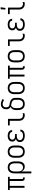

<svg xmlns="http://www.w3.org/2000/svg" viewBox="2497 -3288 1006 6040"><g transform="rotate(-90 3000.0 -268.0)"><path d="M438 8H418Q400 8 382.5 3.5Q365 -1 352 -13Q339 -25 333 -42Q327 -59 327 -77V-465H173V0H112V-465H43V-520H457V-465H388V-77Q388 -71 389.5 -65Q391 -59 395.5 -55Q400 -51 406 -49Q412 -47 418 -47H438Z M566 215V-320Q566 -347 570 -373Q574 -399 584.5 -423.5Q595 -448 612 -469Q629 -490 652 -503.5Q675 -517 701 -522.5Q727 -528 754 -528Q781 -528 807 -522.5Q833 -517 856 -503.5Q879 -490 896 -469Q913 -448 923.5 -423.5Q934 -399 938 -373Q942 -347 942 -320V-200Q942 -175 939 -150Q936 -125 928 -101Q920 -77 905.5 -56Q891 -35 871 -20Q851 -5 826.5 1.5Q802 8 777 8Q752 8 727.5 1.5Q703 -5 683.5 -19.5Q664 -34 649.5 -54.5Q635 -75 627 -98V215ZM754 -47Q773 -47 791.5 -51.5Q810 -56 825.5 -66.5Q841 -77 852 -92.5Q863 -108 869.5 -126Q876 -144 878.5 -162.5Q881 -181 881 -200V-320Q881 -339 878.5 -357.5Q876 -376 869.5 -394Q863 -412 852 -427.5Q841 -443 825.5 -453.5Q810 -464 791.5 -468.5Q773 -473 754 -473Q735 -473 716.5 -468.5Q698 -464 682.5 -453.5Q667 -443 656 -427.5Q645 -412 638.5 -394Q632 -376 629.5 -357.5Q627 -339 627 -320V-200Q627 -181 629.5 -162.5Q632 -144 638.5 -126Q645 -108 656 -93Q667 -78 682.5 -67Q698 -56 716.5 -51.5Q735 -47 754 -47Z M1250 8Q1223 8 1196.5 2.5Q1170 -3 1146.5 -16Q1123 -29 1105.5 -50Q1088 -71 1077 -95.5Q1066 -120 1062 -146.5Q1058 -173 1058 -200V-320Q1058 -347 1062 -373.5Q1066 -400 1077 -424.5Q1088 -449 1105.5 -470Q1123 -491 1146.5 -504Q1170 -517 1196.5 -522.5Q1223 -528 1250 -528Q1277 -528 1303.5 -522.5Q1330 -517 1353.5 -504Q1377 -491 1394.5 -470Q1412 -449 1423 -424.5Q1434 -400 1438 -373.5Q1442 -347 1442 -320V-200Q1442 -173 1438 -146.5Q1434 -120 1423 -95.5Q1412 -71 1394.5 -50Q1377 -29 1353.5 -16Q1330 -3 1303.5 2.5Q1277 8 1250 8ZM1250 -47Q1269 -47 1288 -51.5Q1307 -56 1323 -66.5Q1339 -77 1350.5 -92Q1362 -107 1369 -125Q1376 -143 1378.5 -162Q1381 -181 1381 -200V-320Q1381 -339 1378.5 -358Q1376 -377 1369 -395Q1362 -413 1350.5 -428Q1339 -443 1323 -453.5Q1307 -464 1288 -468.5Q1269 -473 1250 -473Q1231 -473 1212 -468.5Q1193 -464 1177 -453.5Q1161 -443 1149.5 -428Q1138 -413 1131 -395Q1124 -377 1121.5 -358Q1119 -339 1119 -320V-200Q1119 -181 1121.5 -162Q1124 -143 1131 -125Q1138 -107 1149.5 -92Q1161 -77 1177 -66.5Q1193 -56 1212 -51.5Q1231 -47 1250 -47Z M1747 8Q1724 8 1700.5 5Q1677 2 1654.5 -5.5Q1632 -13 1612 -26Q1592 -39 1577.5 -57.5Q1563 -76 1556.5 -99Q1550 -122 1550 -146Q1550 -167 1556 -188Q1562 -209 1575.5 -225.5Q1589 -242 1607.5 -253.5Q1626 -265 1647 -271Q1629 -278 1613.5 -288.5Q1598 -299 1586.5 -314Q1575 -329 1570.5 -347.5Q1566 -366 1566 -384Q1566 -406 1572 -427.5Q1578 -449 1591 -466.5Q1604 -484 1622.5 -496Q1641 -508 1661.5 -515.5Q1682 -523 1703.5 -525.5Q1725 -528 1747 -528Q1768 -528 1789 -525.5Q1810 -523 1830 -516.5Q1850 -510 1868.5 -499Q1887 -488 1900.5 -472Q1914 -456 1921 -435.5Q1928 -415 1928 -394V-389H1867V-392Q1867 -412 1855 -429.5Q1843 -447 1825.5 -456.5Q1808 -466 1787.5 -469.5Q1767 -473 1747 -473Q1726 -473 1705 -469Q1684 -465 1666 -454Q1648 -443 1637.5 -424Q1627 -405 1627 -383Q1627 -369 1631.5 -355.5Q1636 -342 1645.5 -331.5Q1655 -321 1667.5 -314.5Q1680 -308 1694 -304.5Q1708 -301 1722 -299.5Q1736 -298 1750 -298H1805V-243H1750Q1734 -243 1718 -241.5Q1702 -240 1687 -235.5Q1672 -231 1657.5 -224Q1643 -217 1632 -205.5Q1621 -194 1616 -178.5Q1611 -163 1611 -147Q1611 -131 1616 -115.5Q1621 -100 1631 -88Q1641 -76 1655 -68Q1669 -60 1684.5 -55.5Q1700 -51 1715.5 -49Q1731 -47 1747 -47Q1762 -47 1776.5 -48.5Q1791 -50 1805.5 -53Q1820 -56 1833.5 -62Q1847 -68 1858.5 -77.5Q1870 -87 1876.5 -100.5Q1883 -114 1883 -129V-131H1944V-128Q1944 -105 1935.5 -84Q1927 -63 1912 -46.5Q1897 -30 1877 -19.5Q1857 -9 1835.5 -2.5Q1814 4 1791.5 6Q1769 8 1747 8Z M2405 8Q2380 8 2355.5 4Q2331 0 2309 -11Q2287 -22 2269 -40Q2251 -58 2239.5 -80Q2228 -102 2224 -126.5Q2220 -151 2220 -176V-465H2075V-520H2280V-176Q2280 -150 2287.5 -125Q2295 -100 2312.5 -81.5Q2330 -63 2355 -55Q2380 -47 2405 -47Q2419 -47 2433 -51Q2447 -55 2458 -63V-8Q2447 0 2433 4Q2419 8 2405 8Z M2750 8Q2723 8 2696.5 2.5Q2670 -3 2646.5 -16Q2623 -29 2605.5 -50Q2588 -71 2577 -95.5Q2566 -120 2562 -146.5Q2558 -173 2558 -200V-269Q2558 -295 2563 -320.5Q2568 -346 2580.5 -369Q2593 -392 2612.5 -409.5Q2632 -427 2656 -438Q2638 -447 2623 -461.5Q2608 -476 2599 -494.5Q2590 -513 2586.5 -533.5Q2583 -554 2583 -574Q2583 -596 2587 -617.5Q2591 -639 2599.5 -659Q2608 -679 2623 -695.5Q2638 -712 2657 -723Q2676 -734 2697.5 -738.5Q2719 -743 2740 -743Q2784 -743 2826.5 -728.5Q2869 -714 2906 -692L2875 -644Q2861 -653 2845 -660.5Q2829 -668 2813 -674Q2797 -680 2779.5 -684Q2762 -688 2745 -688Q2724 -688 2703 -680.5Q2682 -673 2668 -656.5Q2654 -640 2648.5 -618.5Q2643 -597 2643 -576Q2643 -556 2648.5 -536Q2654 -516 2668 -501Q2682 -486 2701.5 -480Q2721 -474 2741 -470.5Q2761 -467 2780.5 -463Q2800 -459 2819 -453Q2838 -447 2856.5 -437.5Q2875 -428 2890 -415Q2905 -402 2916 -385Q2927 -368 2933 -348.5Q2939 -329 2940.5 -309Q2942 -289 2942 -269V-200Q2942 -173 2938 -146.5Q2934 -120 2923 -95.5Q2912 -71 2894.5 -50Q2877 -29 2853.5 -16Q2830 -3 2803.5 2.5Q2777 8 2750 8ZM2750 -47Q2769 -47 2788 -51.5Q2807 -56 2823 -66.5Q2839 -77 2850.5 -92Q2862 -107 2869 -125Q2876 -143 2878.5 -162Q2881 -181 2881 -200V-269Q2881 -291 2878 -313Q2875 -335 2863 -353.5Q2851 -372 2832 -384.5Q2813 -397 2792 -403.5Q2771 -410 2749.5 -413.5Q2728 -417 2706 -422Q2683 -415 2665 -398.5Q2647 -382 2636.5 -361Q2626 -340 2622.5 -316Q2619 -292 2619 -269V-200Q2619 -181 2621.5 -162Q2624 -143 2631 -125Q2638 -107 2649.5 -92Q2661 -77 2677 -66.5Q2693 -56 2712 -51.5Q2731 -47 2750 -47Z M3250 8Q3223 8 3196.5 2.5Q3170 -3 3146.5 -16Q3123 -29 3105.5 -50Q3088 -71 3077 -95.5Q3066 -120 3062 -146.5Q3058 -173 3058 -200V-320Q3058 -347 3062 -373.5Q3066 -400 3077 -424.5Q3088 -449 3105.5 -470Q3123 -491 3146.5 -504Q3170 -517 3196.5 -522.5Q3223 -528 3250 -528Q3277 -528 3303.5 -522.5Q3330 -517 3353.5 -504Q3377 -491 3394.5 -470Q3412 -449 3423 -424.5Q3434 -400 3438 -373.5Q3442 -347 3442 -320V-200Q3442 -173 3438 -146.5Q3434 -120 3423 -95.5Q3412 -71 3394.5 -50Q3377 -29 3353.5 -16Q3330 -3 3303.5 2.5Q3277 8 3250 8ZM3250 -47Q3269 -47 3288 -51.5Q3307 -56 3323 -66.5Q3339 -77 3350.5 -92Q3362 -107 3369 -125Q3376 -143 3378.5 -162Q3381 -181 3381 -200V-320Q3381 -339 3378.5 -358Q3376 -377 3369 -395Q3362 -413 3350.5 -428Q3339 -443 3323 -453.5Q3307 -464 3288 -468.5Q3269 -473 3250 -473Q3231 -473 3212 -468.5Q3193 -464 3177 -453.5Q3161 -443 3149.5 -428Q3138 -413 3131 -395Q3124 -377 3121.5 -358Q3119 -339 3119 -320V-200Q3119 -181 3121.5 -162Q3124 -143 3131 -125Q3138 -107 3149.5 -92Q3161 -77 3177 -66.5Q3193 -56 3212 -51.5Q3231 -47 3250 -47Z M3938 8H3918Q3900 8 3882.5 3.5Q3865 -1 3852 -13Q3839 -25 3833 -42Q3827 -59 3827 -77V-465H3673V0H3612V-465H3543V-520H3957V-465H3888V-77Q3888 -71 3889.5 -65Q3891 -59 3895.5 -55Q3900 -51 3906 -49Q3912 -47 3918 -47H3938Z M4250 8Q4223 8 4196.5 2.5Q4170 -3 4146.5 -16Q4123 -29 4105.5 -50Q4088 -71 4077 -95.5Q4066 -120 4062 -146.5Q4058 -173 4058 -200V-320Q4058 -347 4062 -373.5Q4066 -400 4077 -424.5Q4088 -449 4105.5 -470Q4123 -491 4146.5 -504Q4170 -517 4196.5 -522.5Q4223 -528 4250 -528Q4277 -528 4303.5 -522.5Q4330 -517 4353.5 -504Q4377 -491 4394.5 -470Q4412 -449 4423 -424.5Q4434 -400 4438 -373.5Q4442 -347 4442 -320V-200Q4442 -173 4438 -146.5Q4434 -120 4423 -95.5Q4412 -71 4394.5 -50Q4377 -29 4353.5 -16Q4330 -3 4303.5 2.5Q4277 8 4250 8ZM4250 -47Q4269 -47 4288 -51.5Q4307 -56 4323 -66.5Q4339 -77 4350.5 -92Q4362 -107 4369 -125Q4376 -143 4378.5 -162Q4381 -181 4381 -200V-320Q4381 -339 4378.5 -358Q4376 -377 4369 -395Q4362 -413 4350.5 -428Q4339 -443 4323 -453.5Q4307 -464 4288 -468.5Q4269 -473 4250 -473Q4231 -473 4212 -468.5Q4193 -464 4177 -453.5Q4161 -443 4149.5 -428Q4138 -413 4131 -395Q4124 -377 4121.5 -358Q4119 -339 4119 -320V-200Q4119 -181 4121.5 -162Q4124 -143 4131 -125Q4138 -107 4149.5 -92Q4161 -77 4177 -66.5Q4193 -56 4212 -51.5Q4231 -47 4250 -47Z M4905 8Q4880 8 4855.5 4Q4831 0 4809 -11Q4787 -22 4769 -40Q4751 -58 4739.5 -80Q4728 -102 4724 -126.5Q4720 -151 4720 -176V-465H4575V-520H4780V-176Q4780 -150 4787.5 -125Q4795 -100 4812.5 -81.5Q4830 -63 4855 -55Q4880 -47 4905 -47Q4919 -47 4933 -51Q4947 -55 4958 -63V-8Q4947 0 4933 4Q4919 8 4905 8Z M5247 8Q5224 8 5200.5 5Q5177 2 5154.5 -5.5Q5132 -13 5112 -26Q5092 -39 5077.5 -57.5Q5063 -76 5056.5 -99Q5050 -122 5050 -146Q5050 -167 5056 -188Q5062 -209 5075.5 -225.5Q5089 -242 5107.5 -253.5Q5126 -265 5147 -271Q5129 -278 5113.5 -288.5Q5098 -299 5086.5 -314Q5075 -329 5070.5 -347.5Q5066 -366 5066 -384Q5066 -406 5072 -427.5Q5078 -449 5091 -466.5Q5104 -484 5122.5 -496Q5141 -508 5161.5 -515.5Q5182 -523 5203.5 -525.5Q5225 -528 5247 -528Q5268 -528 5289 -525.5Q5310 -523 5330 -516.5Q5350 -510 5368.5 -499Q5387 -488 5400.5 -472Q5414 -456 5421 -435.5Q5428 -415 5428 -394V-389H5367V-392Q5367 -412 5355 -429.5Q5343 -447 5325.5 -456.5Q5308 -466 5287.5 -469.5Q5267 -473 5247 -473Q5226 -473 5205 -469Q5184 -465 5166 -454Q5148 -443 5137.5 -424Q5127 -405 5127 -383Q5127 -369 5131.5 -355.5Q5136 -342 5145.5 -331.5Q5155 -321 5167.5 -314.5Q5180 -308 5194 -304.5Q5208 -301 5222 -299.5Q5236 -298 5250 -298H5305V-243H5250Q5234 -243 5218 -241.5Q5202 -240 5187 -235.5Q5172 -231 5157.5 -224Q5143 -217 5132 -205.5Q5121 -194 5116 -178.5Q5111 -163 5111 -147Q5111 -131 5116 -115.5Q5121 -100 5131 -88Q5141 -76 5155 -68Q5169 -60 5184.5 -55.5Q5200 -51 5215.5 -49Q5231 -47 5247 -47Q5262 -47 5276.5 -48.5Q5291 -50 5305.5 -53Q5320 -56 5333.5 -62Q5347 -68 5358.5 -77.5Q5370 -87 5376.5 -100.5Q5383 -114 5383 -129V-131H5444V-128Q5444 -105 5435.5 -84Q5427 -63 5412 -46.5Q5397 -30 5377 -19.5Q5357 -9 5335.5 -2.5Q5314 4 5291.5 6Q5269 8 5247 8Z M5905 8Q5880 8 5855.5 4Q5831 0 5809 -11Q5787 -22 5769 -40Q5751 -58 5739.5 -80Q5728 -102 5724 -126.5Q5720 -151 5720 -176V-465H5575V-520H5780V-176Q5780 -150 5787.5 -125Q5795 -100 5812.5 -81.5Q5830 -63 5855 -55Q5880 -47 5905 -47Q5919 -47 5933 -51Q5947 -55 5958 -63V-8Q5947 0 5933 4Q5919 8 5905 8ZM5719 -600 5729 -751H5792L5770 -600Z"/></g></svg>

Font: Iosevka Term Curly Light
Style: Regular
Weight: 300
Designer: Belleve Invis
Foundry: Belleve Invis
Version: Version 32.3.0